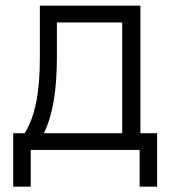

<svg xmlns="http://www.w3.org/2000/svg" viewBox="-20 -538 626 689"><path d="M27.3 131.8H90.3V0H481V131.8H543.9V-60.1H483.9V-517.6H123V-329.1C123 -210.4 107.4 -123 68.8 -60.1H27.3ZM418.5 -60.1H137.7C170.9 -128.9 184.1 -218.3 184.1 -332.5V-457.5H418.5Z"/></svg>

Font: Cascadia Mono Light
Style: Regular
Weight: 300
Monospace: yes
Designer: Aaron Bell
Foundry: Saja Typeworks
Version: Version 2404.023